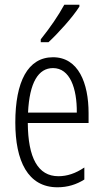

<svg xmlns="http://www.w3.org/2000/svg" viewBox="-20 -785 439 815"><path d="M317 -757V-765H253C226 -716 195 -671 153 -618V-606H186C226 -643 288 -711 317 -757ZM205 -542C98 -542 45 -438 45 -265C45 -102 98 10 224 10C267 10 305 -2 338 -23V-74C301 -49 265 -37 228 -37C141 -37 99 -115 98 -263H356V-305C356 -432 313 -542 205 -542ZM205 -496C277 -496 307 -410 306 -307H99C105 -435 143 -496 205 -496Z"/></svg>

Font: Noto Sans Gujarati UI ExtraCondensed Light
Style: Regular
Weight: 300
Width: 2
Designer: Jelle Bosma - Monotype Design Team, Universal Thirst
Foundry: Monotype Imaging Inc.
Version: Version 2.106